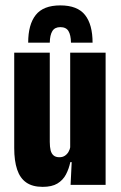

<svg xmlns="http://www.w3.org/2000/svg" viewBox="-20 -702 458 729"><path d="M169 -502V-163.5Q169 -144 172.2 -131.2Q175.5 -118.5 183.5 -111.8Q191.5 -105 205.5 -105Q217.5 -105 226 -110.5Q234.5 -116 240 -125.2Q245.5 -134.5 247.5 -146.5L275 -86.5H247Q241.5 -60.5 230.2 -39.2Q219 -18 198 -5.2Q177 7.5 142 7.5Q103.5 7.5 79.8 -9Q56 -25.5 45 -58.5Q34 -91.5 34 -140V-502ZM381 -502V0H248L253 -103L246.5 -104V-502ZM209 -681.5Q274 -681.5 302.8 -645.2Q331.5 -609 331.5 -540H249.5Q249 -569 240 -584Q231 -599 209 -599Q188 -599 178.8 -584Q169.5 -569 169 -540H87Q87 -609 115.8 -645.2Q144.5 -681.5 209 -681.5Z"/></svg>

Font: Anek Latin Condensed
Style: Bold
Weight: 700
Width: 3
Designer: Yesha Goshar
Foundry: Ek Type
Version: Version 1.003